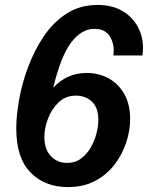

<svg xmlns="http://www.w3.org/2000/svg" viewBox="-20 -749 600 779"><path d="M255 10Q162 10 104 -49Q46 -108 46 -228Q46 -279 57.5 -344.5Q69 -410 94 -477Q119 -544 157.5 -601.5Q196 -659 250.5 -694Q305 -729 376 -729Q438 -729 481.5 -701.5Q525 -674 545.5 -627Q566 -580 558 -524H440Q446 -565 427.5 -598.5Q409 -632 363 -632Q310 -632 268 -575.5Q226 -519 196 -393Q251 -453 332 -453Q380 -453 420 -431.5Q460 -410 484 -368Q508 -326 508 -266Q508 -219 492 -170.5Q476 -122 444.5 -81Q413 -40 366 -15Q319 10 255 10ZM253 -88Q285 -88 308.5 -105.5Q332 -123 348 -150.5Q364 -178 371.5 -208Q379 -238 379 -263Q379 -312 353 -336.5Q327 -361 288 -361Q246 -361 217.5 -333.5Q189 -306 174.5 -267Q160 -228 160 -193Q160 -144 186 -116Q212 -88 253 -88Z"/></svg>

Font: Instrument Sans SemiCondensed SemiBold Italic
Style: Regular
Weight: 600
Width: 4
Italic angle: -13°
Designer: Rodrigo Fuenzalida
Foundry: fragTYPE
Version: Version 1.000; ttfautohint (v1.8.4.7-5d5b);gftools[0.9.28]